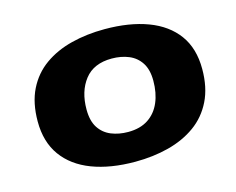

<svg xmlns="http://www.w3.org/2000/svg" viewBox="-100 -858 1248 1016"><g transform="rotate(-15 524.0 -350.0)"><path d="M524 10Q388 10 288 -28Q188 -66 133.5 -141.5Q79 -217 79 -329Q79 -431 115 -503.5Q151 -576 215 -621.5Q279 -667 364 -688.5Q449 -710 547 -710Q683 -710 783 -672.5Q883 -635 937.5 -560.5Q992 -486 992 -373Q992 -272 956 -199Q920 -126 856 -80Q792 -34 707 -12Q622 10 524 10ZM528 -152Q594 -152 638 -181Q682 -210 704 -261.5Q726 -313 726 -380Q726 -441 701.5 -478.5Q677 -516 635.5 -533Q594 -550 543 -550Q444 -550 394.5 -486.5Q345 -423 345 -324Q345 -261 369.5 -223.5Q394 -186 435.5 -169Q477 -152 528 -152Z"/></g></svg>

Font: Georama ExtraExtended ExtraBold
Style: Italic
Weight: 800
Width: 8
Italic angle: -9°
Designer: Jean-Baptiste Levee
Foundry: Production Type
Version: Version 1.000